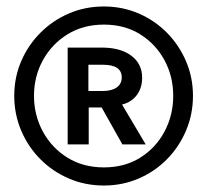

<svg xmlns="http://www.w3.org/2000/svg" viewBox="-20 -746 640 593"><path d="M301 -173Q243 -173 193 -194.5Q143 -216 105 -254Q67 -292 45.5 -342.5Q24 -393 24 -450Q24 -507 45.5 -557Q67 -607 105 -645Q143 -683 193 -704.5Q243 -726 301 -726Q358 -726 408 -704.5Q458 -683 495.5 -645Q533 -607 554.5 -557Q576 -507 576 -450Q576 -393 554.5 -342.5Q533 -292 495.5 -254Q458 -216 408 -194.5Q358 -173 301 -173ZM301 -229Q365 -229 413 -259Q461 -289 488 -339.5Q515 -390 515 -450Q515 -510 488 -560Q461 -610 413 -640Q365 -670 301 -670Q237 -670 188.5 -640Q140 -610 112.5 -560Q85 -510 85 -450Q85 -390 112.5 -339.5Q140 -289 188.5 -259Q237 -229 301 -229ZM189 -300V-599H295Q352 -599 385.5 -574Q419 -549 419 -506Q419 -475 403 -453Q387 -431 357 -423L430 -300H358L294 -414H254V-300ZM253 -465H298Q325 -465 340.5 -476Q356 -487 356 -507Q356 -546 298 -546H253Z"/></svg>

Font: Geist Mono Medium
Style: Regular
Weight: 500
Monospace: yes
Designer: Basement.studio, Andrés Briganti, Mateo Zaragoza
Foundry: Basement.studio, Vercel, Andrés Briganti, Guido Ferreyra, Mateo Zaragoza
Version: Version 1.500; ttfautohint (v1.8.4.7-5d5b)